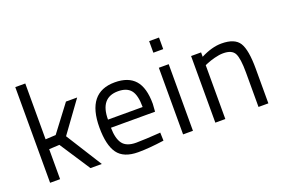

<svg xmlns="http://www.w3.org/2000/svg" viewBox="-96 -1031 1999 1354"><g transform="rotate(-20 904.0 -354.0)"><path d="M162 0H87V-718H162V-299L239 -303L388 -500H472L305 -270L475 0H390L240 -229L162 -225Z M755 -58Q788 -58 834 -60.5Q880 -63 909 -65L938 -67L940 -6Q827 10 746 10Q637 10 592 -52.5Q547 -115 547 -247Q547 -510 757 -510Q858 -510 908 -453.5Q958 -397 958 -276L954 -218H623Q624 -136 653.5 -97Q683 -58 755 -58ZM623 -279H883Q883 -368 853 -405.5Q823 -443 757 -443Q623 -443 623 -279Z M1085 0V-500H1159V0ZM1085 -613V-700H1159V-613Z M1402 0H1327V-500H1402V-467Q1486 -510 1557 -510Q1657 -510 1691 -455.5Q1725 -401 1725 -260V0H1651V-259Q1651 -364 1631 -402.5Q1611 -441 1545 -441Q1516 -441 1480 -431.5Q1444 -422 1423 -413L1402 -404Z"/></g></svg>

Font: TitilliumText22L Rg
Style: Regular
Weight: 400
Designer: Campivisivi
Foundry: Campivisivi
Version: 1.000